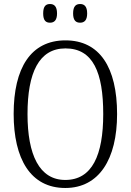

<svg xmlns="http://www.w3.org/2000/svg" viewBox="-20 -926 652 956"><path d="M379 -813C399 -813 414 -824 414 -859C414 -895 399 -906 379 -906C358 -906 344 -895 344 -859C344 -824 358 -813 379 -813ZM229 -813C249 -813 264 -824 264 -859C264 -895 249 -906 229 -906C208 -906 195 -895 195 -859C195 -824 208 -813 229 -813ZM305 10C473 10 563 -133 563 -358C563 -591 476 -725 306 -725C133 -725 48 -587 48 -359C48 -135 132 10 305 10ZM305 -30C176 -30 117 -155 117 -358C117 -564 174 -685 306 -685C444 -685 494 -564 494 -358C494 -154 439 -30 305 -30Z"/></svg>

Font: Noto Serif Devanagari Condensed Light
Style: Regular
Weight: 300
Width: 3
Designer: Universal Thirst, Indian Type Foundry and the Monotype Design Team
Foundry: Monotype Imaging Inc.
Version: Version 2.004